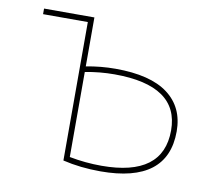

<svg xmlns="http://www.w3.org/2000/svg" viewBox="-64 -593 751 676"><g transform="rotate(10 311.0 -255.0)"><path d="M556 -175Q556 -335 326 -335Q273 -335 221 -325V-21Q278 -10 336 -10Q556 -10 556 -175ZM221 -345Q273 -355 326 -355Q451 -355 513.5 -308Q576 -261 576 -175Q576 10 336 10Q264 10 201 -5V-500H41V-520H221Z"/></g></svg>

Font: M PLUS 1p Thin
Style: Regular
Weight: 250
Version: Version 1.062